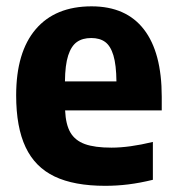

<svg xmlns="http://www.w3.org/2000/svg" viewBox="-20 -576 556 606"><path d="M490.5 -227.5H185.5Q187.5 -183 202.2 -157.8Q217 -132.5 248 -121.2Q279 -110 332 -110Q388 -110 462.5 -128V-8.5Q421.5 1.5 385.2 6Q349 10.5 312 10.5Q214 10.5 152.2 -19Q90.5 -48.5 60.8 -111.5Q31 -174.5 31 -275Q31 -411.5 92.8 -483.8Q154.5 -556 269 -556Q378 -556 434.2 -483.2Q490.5 -410.5 490.5 -270.5ZM185 -319H347.5Q347 -371 338 -401Q329 -431 312 -443.5Q295 -456 268 -456Q240.5 -456 222.8 -443.5Q205 -431 195.2 -401Q185.5 -371 185 -319Z"/></svg>

Font: Encode Sans Semi Condensed
Style: Bold
Weight: 700
Width: 4
Designer: Multiple Designers
Foundry: Impallari Type
Version: Version 2.000